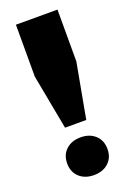

<svg xmlns="http://www.w3.org/2000/svg" viewBox="-143 -782 574 842"><g transform="rotate(-20 144.0 -360.5)"><path d="M95 -231 47 -487V-729H241V-487L194 -231ZM144 8Q102 8 76 -16Q50 -40 50 -80Q50 -120 76 -144Q102 -168 144 -168Q186 -168 212 -144Q238 -120 238 -80Q238 -40 212 -16Q186 8 144 8Z"/></g></svg>

Font: Mona Sans ExtraLight Black
Style: Regular
Weight: 900
Version: Version 2.000